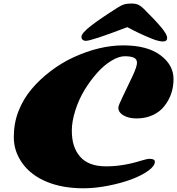

<svg xmlns="http://www.w3.org/2000/svg" viewBox="-20 -1020 978 1060"><path d="M420.4 -157.2Q466.8 -101.6 565.9 -101.6Q658.7 -101.6 758.3 -132.8Q791 -143.1 806.6 -143.1Q835 -143.1 835 -127Q835 -103.5 797.9 -76.9Q760.7 -50.3 704.1 -29.3Q647.5 -8.3 575.9 5.6Q504.4 19.5 439.9 19.5Q325.7 19.5 238.8 -16.1Q151.9 -51.8 104 -117.9Q56.2 -184.1 56.2 -262.5Q56.2 -340.8 82.5 -407.5Q108.9 -474.1 154.1 -527.8Q199.2 -581.5 259.5 -627.4Q319.8 -673.3 386.7 -704.1Q529.8 -769.5 661.1 -769.5Q792.5 -769.5 865.2 -715.6Q938 -661.6 938 -583.5Q938 -498.5 887.7 -434.6Q863.8 -403.3 824 -384.8Q784.2 -366.2 734.4 -366.2Q701.2 -366.2 677.7 -375.5Q633.3 -393.1 633.3 -425.8Q633.3 -437 658.9 -489.3Q684.6 -541.5 710.4 -596.9Q736.3 -652.3 736.3 -673.1Q736.3 -693.8 718.8 -701.7Q701.2 -709.5 668.7 -709.5Q636.2 -709.5 595.2 -684.8Q554.2 -660.2 516.1 -617.4Q478 -574.7 446.3 -522.5Q414.6 -470.2 395.5 -409.4Q376.5 -348.6 376.5 -300.3Q376.5 -252 387.5 -217.8Q398.4 -183.6 420.4 -157.2ZM682.6 -870.1Q485.4 -794.4 453.1 -794.4Q443.4 -794.4 436.5 -800.3Q429.7 -806.2 429.7 -816.4Q429.7 -836.9 482.4 -877.7Q535.2 -918.5 632.8 -980Q652.3 -992.2 666.7 -996.3Q681.2 -1000.5 705.6 -1000.5Q730 -1000.5 744.6 -993.2Q759.3 -985.8 772.9 -972.2Q836.9 -908.7 869.9 -869.4Q902.8 -830.1 902.8 -810.5Q902.8 -791 879.6 -791Q856.4 -791 816.4 -807.1Q747.6 -835 682.6 -870.1Z"/></svg>

Font: Sonsie One
Style: Regular
Weight: 400
Designer: Riccardo De Franceschi
Foundry: Sorkin Type Co
Version: Version 1.003